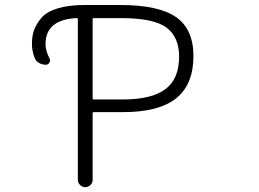

<svg xmlns="http://www.w3.org/2000/svg" viewBox="-20 -774 1040 772"><path d="M357.4 -701.2Q352.5 -701.2 352.5 -697.3V-378.9Q352.5 -374 357.4 -374H472.7Q589.8 -374 645 -415.5Q700.2 -457 700.2 -545.9Q700.2 -625 649.4 -663.1Q598.6 -701.2 465.8 -701.2ZM293 -697.3Q293 -701.2 288.1 -701.2Q163.1 -695.3 163.1 -596.7Q163.1 -569.3 178.7 -540Q183.6 -531.2 178.7 -522.5Q173.8 -513.7 164.1 -513.7Q149.4 -513.7 136.7 -521Q124 -528.3 119.1 -542Q108.4 -569.3 108.4 -597.7Q108.4 -629.9 117.2 -653.8Q126 -677.7 146.5 -702.1Q167 -726.6 211.4 -740.2Q255.9 -753.9 319.3 -753.9H462.9Q618.2 -753.9 688 -705.1Q757.8 -656.2 757.8 -548.8Q757.8 -434.6 688.5 -378.9Q619.1 -323.2 475.6 -323.2H357.4Q352.5 -323.2 352.5 -318.4V-50.8Q352.5 -39.1 343.8 -30.3Q335 -21.5 322.8 -21.5Q310.5 -21.5 301.8 -30.3Q293 -39.1 293 -50.8Z"/></svg>

Font: Rounded-L Mgen+ 1m light
Style: Regular
Weight: 200
Designer: [Source Han Sans]
Ryoko NISHIZUKA  (kana & ideographs); Paul D. Hunt (Latin, Greek & Cyrillic); Wenlong ZHANG  (bopomofo
Version: Version 1.059.20150602